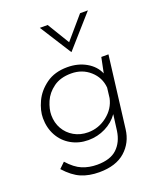

<svg xmlns="http://www.w3.org/2000/svg" viewBox="-153 -749 870 1036"><g transform="rotate(-20 282.5 -231.0)"><path d="M500 -391 449 20Q440 95 386.5 142.5Q333 190 237 190Q179 190 134 171Q89 152 44 102L76 71Q116 116 155 132Q194 148 240 148Q316 148 354.5 111.5Q393 75 402 13L414 -79Q386 -39 340 -16Q294 7 241 7Q187 7 143 -18Q99 -43 74.5 -87.5Q50 -132 50 -188Q50 -232 73 -281.5Q96 -331 145 -366.5Q194 -402 267 -402Q328 -402 375 -375Q422 -348 441 -303L459 -391ZM432 -225Q427 -284 382.5 -323.5Q338 -363 275 -363Q213 -363 173 -334Q133 -305 115.5 -264Q98 -223 98 -188Q98 -144 118 -109Q138 -74 173.5 -53.5Q209 -33 254 -33Q315 -33 364 -71.5Q413 -110 425 -167ZM477 -652 317 -471H316L201 -652H246L323 -525L432 -652Z"/></g></svg>

Font: Josefin Sans Light
Style: Italic
Weight: 300
Italic angle: -7°
Designer: Santiago Orozco
Foundry: Typemade
Version: Version 2.000